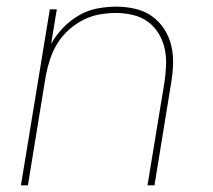

<svg xmlns="http://www.w3.org/2000/svg" viewBox="-20 -558 640 578"><path d="M43 0 130 -530H151L134 -426Q149 -453 170.5 -475Q192 -497 218 -512Q244 -527 273 -532.5Q302 -538 330 -538Q359 -538 387 -531.5Q415 -525 437 -509.5Q459 -494 474 -471Q489 -448 495.5 -421Q502 -394 501 -365Q500 -336 495 -307L445 0H424L475 -310Q479 -336 480 -362Q481 -388 475.5 -412.5Q470 -437 457 -458Q444 -479 424.5 -493Q405 -507 380 -513Q355 -519 329 -519Q305 -519 279.5 -514.5Q254 -510 230.5 -498Q207 -486 187 -468Q167 -450 153 -427.5Q139 -405 131 -380.5Q123 -356 118 -331L64 0Z"/></svg>

Font: Iosevka Curly ThExObl
Style: Regular
Weight: 100
Width: 7
Italic angle: -9°
Monospace: yes
Designer: Belleve Invis
Foundry: Belleve Invis
Version: Version 11.1.0; ttfautohint (v1.8.3)